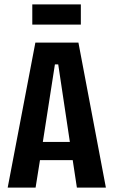

<svg xmlns="http://www.w3.org/2000/svg" viewBox="-20 -854 517 874"><path d="M15 0 141 -660H337L462 0H330L311 -125H162L142 0ZM230 -561 175 -208H298L245 -561ZM127 -742V-834H348V-742Z"/></svg>

Font: Bricolage Grotesque 10pt Condensed SemiBold
Style: Regular
Weight: 600
Width: 3
Designer: Mathieu Triay
Foundry: Atelier Triay
Version: Version 1.000; ttfautohint (v1.8.4.7-5d5b);gftools[0.9.32]